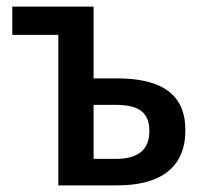

<svg xmlns="http://www.w3.org/2000/svg" viewBox="-20 -560 617 580"><path d="M156.2 0V-454.6H17.1V-540H262.7V-323.2H333.5Q401.4 -323.2 447.3 -306.6Q493.2 -290 516.6 -255.4Q540 -220.7 540 -166.5Q540 -84.5 487.5 -42.2Q435.1 0 333 0ZM262.7 -80.1H331.5Q380.4 -80.1 405.8 -100.8Q431.2 -121.6 431.2 -164.6Q431.2 -205.6 407.2 -224.4Q383.3 -243.2 330.1 -243.2H262.7Z"/></svg>

Font: Open Sans
Style: Regular
Weight: 600
Width: 3
Foundry: Ascender Corporation
Version: Version 1.000